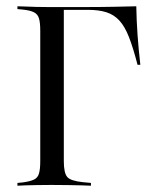

<svg xmlns="http://www.w3.org/2000/svg" viewBox="-20 -591 493 611"><path d="M108.1 -201.6V-492.7Q108.1 -519.4 104 -532.7Q100 -546 87.9 -552Q75.8 -558.1 52.4 -560.5L35.5 -562.1V-571Q46 -571 61.3 -570.2Q76.6 -569.4 96 -569Q115.3 -568.5 137.1 -568.5H146.8H235.5Q298.4 -568.5 341.1 -569.4Q383.9 -570.2 413.7 -571Q414.5 -525.8 417.7 -479.8Q421 -433.9 426.6 -384.7H417.7Q404 -437.9 390.7 -472.2Q377.4 -506.5 360.1 -525.4Q342.7 -544.4 318.5 -552Q294.4 -559.7 258.9 -559.7H183.1V-201.6ZM137.1 -2.4Q115.3 -2.4 96 -2Q76.6 -1.6 61.3 -1.2Q46 -0.8 35.5 0V-8.9L52.4 -10.5Q75.8 -13.7 87.9 -19.4Q100 -25 104 -38.7Q108.1 -52.4 108.1 -78.2V-201.6H183.1V-78.2Q183.1 -40.3 194 -27.8Q204.8 -15.3 243.5 -11.3L269.4 -8.9V0Q257.3 -0.8 238.3 -1.2Q219.4 -1.6 196.8 -2Q174.2 -2.4 150 -2.4H146Z"/></svg>

Font: Playfair 144pt SemiCondensed Light
Style: Regular
Weight: 300
Width: 4
Designer: Claus Eggers Sørensen
Foundry: Claus Eggers Sørensen
Version: Version 2.203